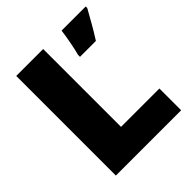

<svg xmlns="http://www.w3.org/2000/svg" viewBox="-195 -843 973 973"><g transform="rotate(-45 291.0 -357.0)"><path d="M77 0V-714H270V-156H545V0ZM575 -703Q554 -666 535 -632Q516 -598 488 -554H374V-568Q382 -597 390 -639.5Q398 -682 402 -714H575Z"/></g></svg>

Font: Noto Sans Khmer UI Black
Style: Regular
Weight: 900
Designer: Danh Hong and the Monotype Design Team
Foundry: Monotype Imaging Inc.
Version: Version 2.002; ttfautohint (v1.8.4.7-5d5b)